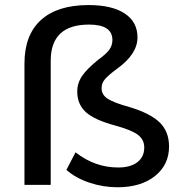

<svg xmlns="http://www.w3.org/2000/svg" viewBox="-20 -749 733 778"><path d="M456.1 9.8Q397.5 9.8 342.3 -8.8Q287.1 -27.3 249 -60.5L286.1 -131.8Q364.3 -70.3 459 -70.3Q508.8 -70.3 536.6 -91.8Q564.5 -113.3 564.5 -151.4Q564.5 -182.6 539.6 -202.1Q514.6 -221.7 447.3 -240.2Q363.3 -262.7 328.1 -294.4Q293 -326.2 293 -377.9Q293 -412.1 312.5 -440.9Q332 -469.7 377.9 -506.8Q409.2 -529.3 422.4 -546.9Q435.5 -564.5 435.5 -586.9Q435.5 -649.4 340.8 -649.4Q185.5 -649.4 185.5 -502.9V0H79.1V-491.2Q79.1 -607.4 146 -668Q212.9 -728.5 338.9 -728.5Q433.6 -728.5 485.4 -694.3Q537.1 -660.2 537.1 -597.7Q537.1 -530.3 456.1 -471.7Q418.9 -444.3 405.3 -428.2Q391.6 -412.1 391.6 -391.6Q391.6 -365.2 416 -349.1Q440.4 -333 503.9 -315.4Q588.9 -290 627 -252.9Q665 -215.8 665 -155.3Q665 -81.1 607.9 -35.6Q550.8 9.8 456.1 9.8Z"/></svg>

Font: Min Sans Medium
Style: Regular
Weight: 500
Designer: Jinseong-Kim, NotoSansCJK, Nunito
Foundry: Jinseong-Kim
Version: Version 1.400;Glyphs 3.1.2 (3151)